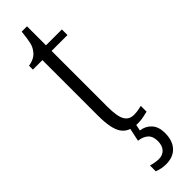

<svg xmlns="http://www.w3.org/2000/svg" viewBox="-304 -649 872 872"><g transform="rotate(-45 131.5 -213.0)"><path d="M178 10Q124 10 99.5 -23.5Q75 -57 75 -143V-500H14V-525Q54 -531 73 -557Q86 -573 91 -596Q96 -619 100 -658H134V-536H236V-500H134V-142Q134 -79 148.5 -54.5Q163 -30 193 -30Q208 -30 219.5 -32Q231 -34 244 -37V0Q232 3 215 6.5Q198 10 178 10ZM138 232Q109 232 82 221V184Q111 192 132 192Q156 192 171 176Q186 160 186 130Q186 100 169 84.5Q152 69 123 66L139 -9H172L162 39Q194 43 214.5 65.5Q235 88 235 128Q235 177 209.5 204.5Q184 232 138 232Z"/></g></svg>

Font: Noto Serif ExtraCondensed Light
Style: Regular
Weight: 300
Width: 2
Designer: Monotype Design Team
Foundry: Monotype Imaging Inc.
Version: Version 2.014; ttfautohint (v1.8.4.7-5d5b)